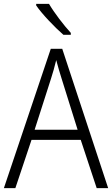

<svg xmlns="http://www.w3.org/2000/svg" viewBox="-20 -1060 577 987"><path d="M232 -1040H166V-1032C195 -989 261 -920 306 -881H344V-891C308 -930 259 -994 232 -1040ZM477 -93H536L300 -809H241L0 -93H59L142 -341H395ZM297 -655 379 -393H158L242 -655C251 -683 261 -717 269 -751C277 -720 289 -680 297 -655Z"/></svg>

Font: Noto Sans Kannada UI SemiCondensed Light
Style: Regular
Weight: 300
Width: 4
Designer: Jelle Bosma - Monotype Design Team
Foundry: Monotype Imaging Inc.
Version: Version 2.005